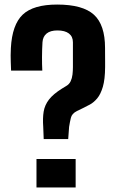

<svg xmlns="http://www.w3.org/2000/svg" viewBox="-20 -831 513 851"><path d="M173.7 -214.7 171.6 -269Q168.8 -307.3 173.5 -336.2Q178.2 -365.1 197 -389.6Q215.8 -414.1 254.9 -438.5L273.8 -450Q286.8 -457.5 293.1 -470.8Q299.4 -484.2 301.3 -500.6Q303.2 -517 303.2 -533.9V-643.5Q303.2 -669 285.4 -682.6Q267.7 -696.1 234.4 -696.1Q203.5 -696.1 186.8 -682.6Q170 -669.1 168.3 -643.8Q166.4 -612.5 166.2 -579.1Q166 -545.6 167.5 -518H29.1Q28.2 -541.6 27.7 -556.9Q27.2 -572.3 27.2 -585.8Q27.3 -599.3 28.2 -618.3Q33.8 -721.6 80.7 -766.2Q127.7 -810.8 233.4 -810.8Q346.7 -810.8 396.2 -765.9Q445.6 -721 445.6 -618.3Q445.6 -603 445.7 -588.4Q445.7 -573.8 445.9 -560.5Q446 -547.3 445.9 -533.7Q445.6 -479.4 435.9 -446.3Q426.1 -413.2 410.9 -395.1Q395.7 -377 378.6 -367.7Q361.4 -358.5 346.2 -351.1L321.3 -339Q298.7 -327.9 294.1 -308.6Q289.5 -289.3 286.3 -268.8L282.3 -214.7ZM141.7 0V-126.2H315.3V0Z"/></svg>

Font: Big Shoulders Thin
Style: Regular
Weight: 100
Version: Version 2.002